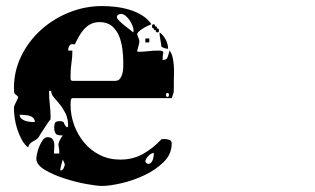

<svg xmlns="http://www.w3.org/2000/svg" viewBox="-20 -587 1040 634"><path d="M440 -447Q440 -445 437 -433.5Q434 -422 433 -420L434 -416Q454 -416 469.5 -418Q485 -420 504 -420Q521 -420 519 -412Q517 -404 517 -389Q530 -389 533 -397Q536 -405 540 -420Q547 -411 550 -397.5Q553 -384 554 -370Q555 -356 554.5 -342.5Q554 -329 554 -319Q554 -311 554 -296.5Q554 -282 553 -280L547 -263H220Q214 -263 213.5 -253Q213 -243 213 -241Q213 -206 225 -173.5Q237 -141 258.5 -115.5Q280 -90 310 -75Q340 -60 377 -60Q419 -60 452 -78.5Q485 -97 513 -127Q516 -128 523 -128Q529 -128 538 -125.5Q547 -123 547 -113Q547 -78 520.5 -52Q494 -26 457 -8.5Q420 9 381 18Q342 27 317 27Q300 27 264.5 20.5Q229 14 192 2Q155 -10 127.5 -26.5Q100 -43 100 -63Q100 -69 102.5 -80.5Q105 -92 110 -104Q115 -116 121.5 -125Q128 -134 137 -134Q148 -134 153 -128Q158 -122 159 -113.5Q160 -105 159 -95.5Q158 -86 158 -80H176Q176 -93 174.5 -99Q173 -105 173 -109.5Q173 -114 175.5 -120Q178 -126 187 -140Q168 -139 163.5 -146.5Q159 -154 159 -166Q159 -176 162 -181.5Q165 -187 177 -187Q190 -187 191.5 -180.5Q193 -174 200 -167Q201 -166 202.5 -167.5Q204 -169 205 -169Q205 -196 196 -213.5Q187 -231 176.5 -243.5Q166 -256 157.5 -266Q149 -276 149 -287H142Q142 -261 144.5 -241.5Q147 -222 147 -200V-193Q144 -190 138.5 -182Q133 -174 126.5 -164Q120 -154 114.5 -145.5Q109 -137 107 -133Q103 -128 97.5 -125Q92 -122 87 -119Q82 -116 78 -111.5Q74 -107 73 -100Q61 -109 52 -125.5Q43 -142 37 -160.5Q31 -179 28.5 -197.5Q26 -216 26 -231Q26 -234 28 -239Q30 -244 33 -250Q36 -256 38 -260.5Q40 -265 40 -267Q40 -268 33.5 -273.5Q27 -279 27 -280L26 -295Q26 -353 50.5 -402.5Q75 -452 115.5 -488.5Q156 -525 208.5 -546Q261 -567 317 -567Q337 -567 360 -564.5Q383 -562 405.5 -555.5Q428 -549 448 -537Q468 -525 480 -507Q475 -505 467.5 -501.5Q460 -498 452 -493Q444 -488 438.5 -483Q433 -478 433 -473Q433 -472 436.5 -463.5Q440 -455 440 -453ZM421 -487Q421 -493 417.5 -502Q414 -511 408 -520Q402 -529 394.5 -535Q387 -541 380 -541Q375 -541 370.5 -538.5Q366 -536 366 -530Q366 -526 373.5 -518.5Q381 -511 391 -503Q401 -495 409.5 -488.5Q418 -482 420 -480Q421 -482 421 -487ZM360 -320Q371 -320 376.5 -327.5Q382 -335 384.5 -345.5Q387 -356 387 -367Q387 -378 387 -384Q387 -403 384 -426Q381 -449 373 -468.5Q365 -488 349.5 -501Q334 -514 309 -514Q292 -514 279.5 -507.5Q267 -501 257.5 -490.5Q248 -480 240.5 -466.5Q233 -453 227 -440Q215 -444 210 -437Q205 -430 205 -420H219Q219 -399 216 -379Q213 -359 213 -339Q213 -336 213 -328Q213 -320 220 -320ZM493 -500Q500 -500 498 -493H500Q505 -493 505 -486.5Q505 -480 500 -480Q493 -480 495 -487H493Q488 -487 488 -493H487Q482 -493 482 -500Q482 -507 487 -507Q492 -507 492 -500ZM507 -480Q519 -472 527 -456.5Q535 -441 535 -426Q524 -426 513 -433Q513 -436 512 -441.5Q511 -447 510 -453.5Q509 -460 508 -465.5Q507 -471 507 -473ZM460 -447V-460H473V-447ZM533 -267Q538 -267 538 -273.5Q538 -280 533 -280Q528 -280 528 -273.5Q528 -267 533 -267ZM95 -184Q95 -193 89.5 -198Q84 -203 76 -205Q68 -207 59.5 -207.5Q51 -208 45 -208Q45 -200 51 -195Q57 -190 65 -187.5Q73 -185 81.5 -184.5Q90 -184 95 -184ZM488 -82Q480 -82 470 -72Q460 -62 460 -53Q461 -51 462 -50Q463 -47 467 -47Q467 -46 470 -46Q476 -46 479.5 -50.5Q483 -55 485 -61Q487 -67 487.5 -73Q488 -79 488 -82ZM180 -33 179 -24Q186 -24 189 -29.5Q192 -35 193 -40Q194 -41 194 -43Q194 -46 193 -47Q193 -48 190.5 -53.5Q188 -59 187 -60Z"/></svg>

Font: Genkaimincho
Style: Regular
Weight: 800
Designer: Dr. Ken Lunde (project architect, glyph set definition & overall production); Masataka HATTORI \u670D \u90E8 \u6B63 \u8C
Foundry: Adobe Systems Incorporated
Version: Version 1.00